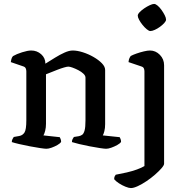

<svg xmlns="http://www.w3.org/2000/svg" viewBox="-20 -757 945 977"><path d="M216 0Q208 0 184.5 -3.5Q161 -7 132 -12.5Q103 -18 77.5 -24Q52 -30 40 -34Q40 -42 43.5 -49Q47 -56 50 -60L78 -65Q95 -68 104.5 -82.5Q114 -97 114 -145V-394Q114 -402 111 -409Q108 -416 99 -419L35 -441Q37 -455 40 -462Q43 -469 47 -472Q64 -482 92.5 -491Q121 -500 139 -500Q168 -500 189.5 -481Q211 -462 211 -433Q235 -448 260 -463.5Q285 -479 308.5 -489.5Q332 -500 350 -500Q373 -500 401.5 -491Q430 -482 456 -467Q482 -452 498.5 -435Q515 -418 515 -401V-125Q515 -105 511 -89.5Q507 -74 503 -68L589 -59Q591 -56 593.5 -49.5Q596 -43 596 -35Q591 -27 576.5 -19Q562 -11 546.5 -5.5Q531 0 520 0Q512 0 488.5 -3.5Q465 -7 436.5 -12.5Q408 -18 383 -24Q358 -30 346 -34Q346 -43 349.5 -49.5Q353 -56 356 -60L381 -64Q391 -66 398.5 -71.5Q406 -77 410.5 -93.5Q415 -110 415 -145V-362Q415 -372 404.5 -382Q394 -392 378.5 -400Q363 -408 349 -413Q335 -418 328 -418Q321 -418 305.5 -413.5Q290 -409 272 -402Q254 -395 238 -388.5Q222 -382 214 -379V-127Q214 -108 210 -92Q206 -76 201 -68L284 -59Q286 -56 288.5 -49.5Q291 -43 291 -35Q286 -27 272 -19Q258 -11 242.5 -5.5Q227 0 216 0ZM646 200Q636 200 618.5 193Q601 186 585 175.5Q569 165 561 155Q561 145 564 139.5Q567 134 569 132Q597 127 625 120.5Q653 114 676.5 105.5Q700 97 715 88V-394Q715 -402 712 -409Q709 -416 699 -419L634 -441Q635 -454 639 -462Q643 -470 645 -472Q656 -478 674.5 -484.5Q693 -491 712 -495.5Q731 -500 743 -500Q772 -500 793.5 -478Q815 -456 815 -425V76Q815 84 802 99Q789 114 769 131.5Q749 149 726 164.5Q703 180 681.5 190Q660 200 646 200ZM745 -599Q738 -599 727 -608Q716 -617 705.5 -630Q695 -643 688 -656Q681 -669 681 -677Q681 -685 690.5 -695Q700 -705 714 -714.5Q728 -724 742 -730.5Q756 -737 764 -737Q772 -737 782.5 -728Q793 -719 802.5 -705.5Q812 -692 818.5 -679Q825 -666 825 -657Q825 -650 816 -640Q807 -630 794 -620.5Q781 -611 767.5 -605Q754 -599 745 -599Z"/></svg>

Font: Texturina 12pt Medium
Style: Regular
Weight: 500
Designer: Guillermo Torres Carreño
Foundry: Omnibus-Type
Version: Version 1.002